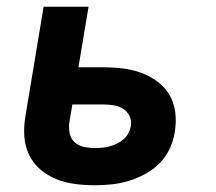

<svg xmlns="http://www.w3.org/2000/svg" viewBox="-20 -540 640 568"><path d="M259 8Q229 8 200 4Q171 0 145.5 -10.5Q120 -21 99 -39Q78 -57 66 -82Q54 -107 52 -136Q50 -165 55 -195L109 -520H242L212 -341H286Q315 -341 343.5 -337.5Q372 -334 398 -324.5Q424 -315 446 -298.5Q468 -282 481.5 -259Q495 -236 498.5 -207.5Q502 -179 497 -149Q493 -124 482 -100Q471 -76 452 -57Q433 -38 409 -25Q385 -12 359.5 -4.5Q334 3 309 5.5Q284 8 259 8ZM260 -102Q271 -102 282 -103Q293 -104 304 -107Q315 -110 325.5 -115Q336 -120 345 -127.5Q354 -135 359.5 -145.5Q365 -156 367 -166Q370 -182 363.5 -196Q357 -210 344.5 -218Q332 -226 316.5 -228.5Q301 -231 286 -231H194L185 -177Q183 -160 186.5 -144.5Q190 -129 201 -119Q212 -109 228 -105.5Q244 -102 260 -102Z"/></svg>

Font: Iosevka SS04 XBd Ex
Style: Italic
Weight: 800
Width: 7
Italic angle: -9°
Monospace: yes
Designer: Belleve Invis
Foundry: Belleve Invis
Version: Version 19.0.0; ttfautohint (v1.8.4)